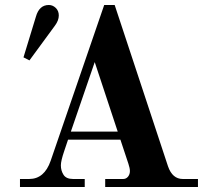

<svg xmlns="http://www.w3.org/2000/svg" viewBox="-20 -750 822 770"><path d="M495.1 -92.8 462.9 -189.9H252.9L237.8 -145Q224.1 -105 224.1 -86.9Q224.1 -65.4 234.9 -48.8Q245.6 -32.2 272.9 -32.2H319.8V0H60.1V-32.2H97.2Q157.7 -32.2 183.1 -105L397.9 -730H439.9L653.8 -83Q671.4 -32.2 712.9 -32.2H773.9V0H401.9V-32.2H474.1Q485.8 -32.2 493.4 -41.5Q501 -50.8 501 -64Q501 -75.2 495.1 -92.8ZM359.9 -501 264.2 -222.2H452.1ZM74.2 -520 124 -683.1Q137.2 -730 175.8 -730Q191.4 -730 203.6 -718.3Q215.8 -706.5 215.8 -688Q215.8 -668 200.2 -647L98.1 -507.8Z"/></svg>

Font: Flanker Steampunk
Style: Bold
Weight: 700
Designer: Alexey Kryukov, Leonardo Di Lena
Foundry: Alexey Kryukov, Leonardo Di Lena
Version: 1.210